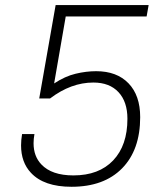

<svg xmlns="http://www.w3.org/2000/svg" viewBox="-20 -713 626 743"><path d="M256.8 9.8Q149.9 9.8 99.6 -44.4Q61.5 -85 61.5 -150.4Q61.5 -170.9 65.4 -194.3H113.3Q109.9 -175.3 109.9 -158.7Q109.9 -108.4 140.1 -76.7Q180.2 -34.2 264.2 -34.2Q362.8 -34.2 418 -92.3Q473.1 -150.4 473.1 -253.4Q473.1 -319.3 438.5 -356.4Q403.8 -393.6 341.3 -393.6Q254.9 -393.6 173.8 -332H131.8L195.3 -693.4H555.2L547.4 -649.4H234.4L189.9 -392.6L189.5 -390.1Q231.9 -418 272.7 -427.7Q313.5 -437.5 352.1 -437.5Q432.1 -437.5 477.3 -390.6Q522.5 -343.8 522.5 -259.8Q522.5 -132.8 452.4 -61.5Q382.3 9.8 256.8 9.8Z"/></svg>

Font: CaskaydiaCove NF ExtraLight
Style: Italic
Weight: 200
Italic angle: -10°
Designer: Aaron Bell
Foundry: Saja Typeworks
Version: Version 2111.001; VTT 6.35;Nerd Fonts 3.2.1